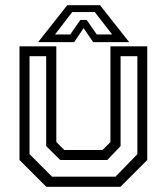

<svg xmlns="http://www.w3.org/2000/svg" viewBox="-20 -718 641 738"><path d="M158 0 55 -103V-540H196.5V-172L227 -141.5H374L404.5 -172V-540H546V-103L443 0ZM180 -39H424L508 -125.5V-502H443.5V-156.5L392.5 -103H211.5L157.5 -156.5V-502H93.5V-125.5ZM238.5 -698H364.5L476.5 -556H338L301.5 -610L265 -556H126.5ZM257.5 -671.5 191.5 -585.5H250L289 -641.5H313L352 -585.5H411L344.5 -671.5Z"/></svg>

Font: Tourney
Style: Regular
Weight: 400
Designer: Tyler Finck
Foundry: Etcetera Type Co
Version: Version 1.015